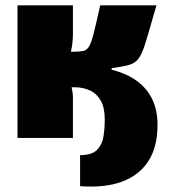

<svg xmlns="http://www.w3.org/2000/svg" viewBox="-20 -520 640 724"><path d="M282 182V65Q327 65 346.5 44.5Q366 24 370.5 -7Q375 -38 375 -69Q375 -114 360 -140.5Q345 -167 319 -179Q293 -191 261 -191L257 -325Q281 -325 294.5 -328Q308 -331 316.5 -346Q325 -361 334 -397Q343 -433 358 -500H570Q550 -432 538 -389.5Q526 -347 516 -323.5Q506 -300 493 -289Q480 -278 458.5 -273Q437 -268 401 -263V-257Q458 -243 496.5 -214.5Q535 -186 554.5 -145Q574 -104 574 -49Q574 34 539.5 87.5Q505 141 440 165Q375 189 282 182ZM46 0V-500H255V-391Q255 -360 247.5 -325Q240 -290 225 -262Q237 -237 246 -206Q255 -175 255 -152V0ZM206 -191V-325H303V-191Z"/></svg>

Font: Exo 2 Black
Style: Regular
Weight: 900
Designer: Natanael Gama
Foundry: Natanael Gama
Version: Version 2.010